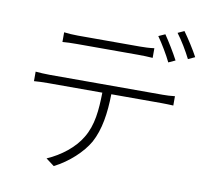

<svg xmlns="http://www.w3.org/2000/svg" viewBox="-93 -946 1185 1094"><g transform="rotate(10 500.0 -399.5)"><path d="M866 -669C844 -711 808 -770 783 -806L745 -789C772 -751 808 -691 827 -651ZM651 -664C676 -664 709 -663 735 -661V-717C709 -713 676 -712 651 -712H293C262 -712 239 -714 213 -717V-661C236 -663 263 -664 295 -664ZM174 -464C143 -464 118 -466 92 -468V-413C119 -415 143 -416 174 -416H487C485 -315 478 -226 432 -151C393 -85 320 -27 239 8L287 44C370 2 444 -67 481 -132C523 -209 537 -306 539 -416H828C850 -416 878 -415 898 -414V-468C875 -465 849 -464 828 -464ZM850 -826C879 -788 912 -733 934 -689L973 -707C953 -745 914 -806 887 -843Z"/></g></svg>

Font: Noto Sans CJK KR Light
Style: Regular
Weight: 300
Designer: Ryoko NISHIZUKA (kana & ideographs); Paul D. Hunt (Latin, Greek & Cyrillic); Wenlong ZHANG (bopomofo); Sandoll Communica
Foundry: Adobe Systems Incorporated
Version: Version 1.004;PS 1.004;hotconv 1.0.82;makeotf.lib2.5.63406